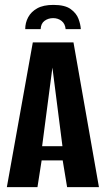

<svg xmlns="http://www.w3.org/2000/svg" viewBox="-20 -764 432 784"><path d="M198 -744Q245 -744 268.5 -727Q292 -710 300.5 -687Q309 -664 310 -645H248Q246 -667 231.5 -678.5Q217 -690 197 -690Q177 -690 162 -679Q147 -668 146 -645H83Q83 -671 95 -693.5Q107 -716 132 -730Q157 -744 198 -744ZM8 0 114 -591H280L384 0H254L236 -109H150L133 0ZM152 -167H235L194 -488Z"/></svg>

Font: Alumni Sans Thin
Style: Bold
Weight: 700
Version: Version 1.018